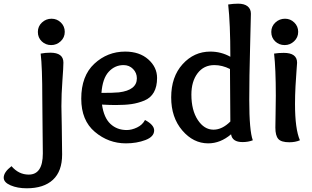

<svg xmlns="http://www.w3.org/2000/svg" viewBox="-145 -763 1683 1035"><path d="M130.9 -520Q101.1 -520 80.1 -540Q59.1 -560.1 59.1 -590.8Q59.1 -621.1 81.1 -641.6Q103 -662.1 132.8 -662.1Q162.1 -662.1 183.1 -641.6Q204.1 -621.1 204.1 -591.3Q204.1 -561 182.1 -540.5Q160.2 -520 130.9 -520ZM126 -479Q196.8 -479 196.8 -425.8Q196.8 -400.9 191.4 -328.4Q186 -255.9 186 -190.9Q186 -180.2 188 -82.5Q189.9 15.1 189.9 69.8Q189.9 160.2 140.4 206.1Q90.8 252 -1 252Q-50.8 252 -87.9 236.1Q-125 220.2 -125 194.8Q-125 165 -83 132.8Q-43.9 178.2 9.8 178.2Q85.9 178.2 85.9 64Q85.9 27.8 84.5 -70.1Q83 -168 83 -231.9Q83 -401.9 74.2 -474.1Q100.1 -479 126 -479Z M478 -196.8Q450.7 -196.8 404.8 -199.2Q415 -127.9 450.4 -95Q485.8 -62 538.1 -62Q564.9 -62 594 -75.9Q623 -89.8 636.7 -116.2Q686 -89.8 686 -60.1Q686 -25.9 638.9 -8.1Q591.8 9.8 533.7 9.8Q439.9 9.8 366.5 -52Q293 -113.8 293 -231Q293 -354 363.5 -419.4Q434.1 -484.9 529.8 -484.9Q606.9 -484.9 654.3 -442.9Q701.7 -400.9 701.7 -342.8Q701.7 -295.9 684.3 -265.4Q667 -234.9 633.1 -220.9Q599.1 -207 564 -201.9Q528.8 -196.8 478 -196.8ZM521 -412.1Q474.1 -412.1 440.9 -376Q407.7 -339.8 401.9 -262.2Q465.8 -262.2 496.1 -265.1Q592.8 -276.9 592.8 -340.8Q592.8 -370.1 572.3 -391.1Q551.8 -412.1 521 -412.1Z M1005.9 -64Q1052.7 -64 1096.7 -107.9Q1094.7 -292 1094.7 -391.1Q1052.7 -412.1 1010.7 -412.1Q953.6 -412.1 920.2 -368.2Q886.7 -324.2 886.7 -252.9Q886.7 -168.9 921.1 -116.5Q955.6 -64 1005.9 -64ZM777.8 -237.8Q777.8 -349.1 839.4 -417Q900.9 -484.9 988.8 -484.9Q1046.9 -484.9 1096.7 -457Q1096.7 -636.2 1085 -738.8Q1112.8 -743.2 1138.7 -743.2Q1171.9 -743.2 1189.7 -729Q1207.5 -714.8 1207.5 -689Q1207.5 -664.1 1203.1 -506.6Q1198.7 -349.1 1198.7 -224.1Q1198.7 -58.1 1217.8 -6.8Q1192.9 2.9 1162.6 2.9Q1106.9 2.9 1100.6 -39.1Q1043 9.8 977.5 9.8Q897 9.8 837.4 -60.1Q777.8 -129.9 777.8 -237.8Z M1384.8 -478Q1456.5 -478 1456.5 -424.8Q1456.5 -418.9 1453.6 -384.5Q1450.7 -350.1 1448 -299.1Q1445.3 -248 1445.3 -202.1Q1445.3 -67.9 1471.7 -6.8Q1446.8 3.9 1414.6 3.9Q1370.6 3.9 1355 -14.2Q1339.4 -32.2 1339.4 -75.2Q1339.4 -90.8 1340.6 -152.3Q1341.8 -213.9 1341.8 -247.1Q1341.8 -392.1 1332.5 -474.1Q1356.4 -478 1384.8 -478ZM1389.6 -520Q1359.4 -520 1338.4 -540Q1317.4 -560.1 1317.4 -590.8Q1317.4 -621.1 1339.4 -641.6Q1361.3 -662.1 1391.6 -662.1Q1420.4 -662.1 1441.4 -641.6Q1462.4 -621.1 1462.4 -591.3Q1462.4 -561 1440.4 -540.5Q1418.5 -520 1389.6 -520Z"/></svg>

Font: Sukar
Style: Bold
Weight: 700
Designer: Dario Muhafara - Ghiath Alsory
Foundry: Dario Muhafara - Ghiath Alsory
Version: Version 1.00 March 27, 2016, initial release